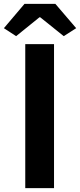

<svg xmlns="http://www.w3.org/2000/svg" viewBox="-39 -968 412 988"><path d="M91 0H239V-741H91ZM44 -782 164 -879H168L289 -782L353 -823L246 -948H87L-19 -823Z"/></svg>

Font: Noto Sans JP
Style: Bold
Weight: 700
Designer: Ryoko NISHIZUKA 西塚涼子 (kana, bopomofo & ideographs); Paul D. Hunt (Latin, Greek & Cyrillic); Sandoll Communications 산돌커뮤니
Foundry: Adobe
Version: Version 2.004;hotconv 1.0.118;makeotfexe 2.5.65603